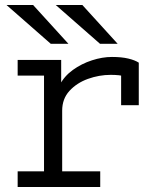

<svg xmlns="http://www.w3.org/2000/svg" viewBox="-20 -752 656 772"><path d="M51 0V-63H157V-448H51V-511H226V-396L220 -410Q238 -445.5 273 -470.8Q308 -496 349.8 -509.5Q391.5 -523 430 -523Q469 -523 496 -516.5Q523 -510 538 -500V-329H467V-479L484 -444Q472 -448 457.5 -449.5Q443 -451 425 -451Q378.5 -451 333.5 -434.8Q288.5 -418.5 259.2 -386.5Q230 -354.5 230 -307V-63H383V0ZM382 -576 204 -732H311L453 -576ZM184 -576 6 -732H113L255 -576Z"/></svg>

Font: Overpass Mono Light
Style: Regular
Weight: 300
Monospace: yes
Designer: Delve Withrington, Dave Bailey
Foundry: Delve Fonts LLC
Version: Version 4.000